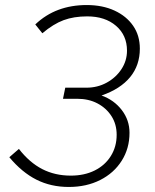

<svg xmlns="http://www.w3.org/2000/svg" viewBox="-20 -731 614 762"><path d="M253 11Q182 11 124.5 -18Q67 -47 17 -107L55 -140Q97 -86 147.5 -60Q198 -34 261 -34Q315 -34 356 -54.5Q397 -75 420 -112Q443 -149 443 -196Q443 -238 422.5 -270Q402 -302 367 -320.5Q332 -339 286 -339H230L239 -383H323Q367 -383 403.5 -403Q440 -423 462 -456.5Q484 -490 484 -530Q484 -591 440.5 -628.5Q397 -666 326 -666Q273 -666 232.5 -651Q192 -636 148 -599L120 -634Q161 -673 212 -692Q263 -711 324 -711Q387 -711 434.5 -689Q482 -667 508.5 -628.5Q535 -590 535 -538Q535 -472 496.5 -425Q458 -378 383 -352Q433 -334 463.5 -294Q494 -254 494 -204Q494 -142 463 -93Q432 -44 377.5 -16.5Q323 11 253 11Z"/></svg>

Font: Red Hat Text
Style: Italic
Weight: 300
Italic angle: -12°
Designer: Pentagram, MCKL
Foundry: Pentagram, MCKL
Version: Version 1.023